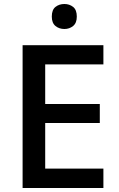

<svg xmlns="http://www.w3.org/2000/svg" viewBox="-20 -940 594 960"><path d="M497 0H93V-714H497V-618H206V-420H479V-325H206V-97H497ZM302 -920Q327 -920 345.5 -905.5Q364 -891 364 -857Q364 -825 345.5 -810Q327 -795 302 -795Q276 -795 257.5 -810Q239 -825 239 -857Q239 -891 257.5 -905.5Q276 -920 302 -920Z"/></svg>

Font: Noto Sans Oriya Medium
Style: Regular
Weight: 500
Version: Version 2.003